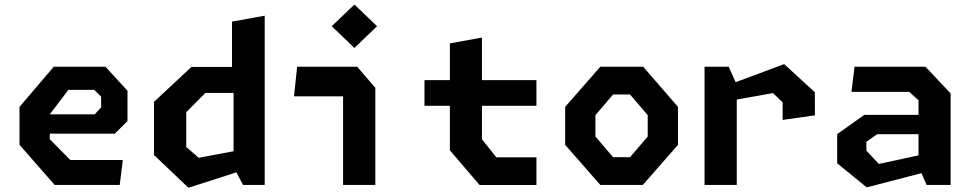

<svg xmlns="http://www.w3.org/2000/svg" viewBox="-20 -836 4380 868"><path d="M68.3 -181.2V-352.9L222.9 -534.2H456.7L556.4 -425.8V-288.8L499.2 -231.8H171.1V-319.1H408.4L437.2 -350.8V-398.9L405.9 -429.8H289.2L205.1 -319.2V-206.7L297.6 -112.8H535.3L521.2 0H227.1Z M1035.8 -81.3V-446.1L1028.8 -473.7V-738.3L1176.6 -765V0H1078.7ZM1104.3 -415.9H908.4L821.9 -328.7V-171.6L878.2 -122.8L1104.3 -164.9V-74.7L831.8 12.8L676.2 -135.2V-375.6L845.2 -533.3H1104.3Z M1531 -426.5 1559.4 -400.6H1309.2L1323.3 -534.2H1594.6L1676.8 -439.2V0H1531ZM1479.7 -717.6 1582.3 -815.5 1684.6 -717.6 1582.3 -619.2Z M2013.8 -156.5V-639.7L2158.8 -666.3V-206.5L2223.8 -124.8H2405.1V0.4H2148.2ZM1899 -473.6H2405.1V-357.8H1899Z M2535 -181.2V-352.9L2693.8 -534.2H2887.8L3045 -352.9V-181.2L2886.2 0H2693.8ZM2828.2 -125.2 2908.2 -218.8V-315.4L2828.2 -408.9H2751.8L2671.8 -315.4V-218.8L2751.8 -125.2Z M3518.2 -373.5 3474.4 -415.2 3234.2 -372.2V-437.8L3525.1 -546.1L3663.8 -418.9L3664.1 -314.6L3518.2 -293.8ZM3165.1 -534.2H3274.4L3310.8 -453.2V0H3165.1Z M4132.4 -83.4V-382.7L4090.4 -420.6H3829.2L3843.3 -534.2H4163.8L4277.5 -413.9V0H4169.1ZM3764.8 -97.8V-229.8L3887.6 -316.8H4176.5V-229.2H3945L3896.8 -194.8V-155.2L3953.2 -94.8L4176.5 -143.4V-61.2L3898.3 11.1Z"/></svg>

Font: Monaspace Krypton Var
Style: Regular
Weight: 400
Designer: Riley Cran and the Lettermatic Team
Version: Version 1.101 (Monaspace Krypton Var)